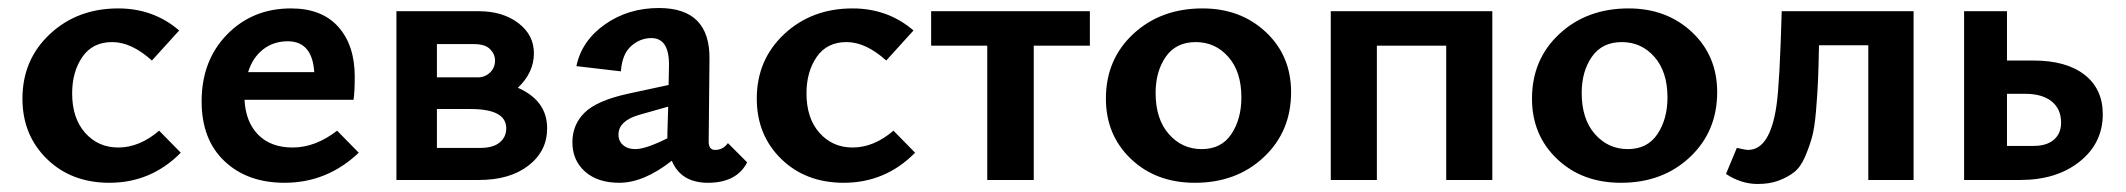

<svg xmlns="http://www.w3.org/2000/svg" viewBox="-20 -449 5305 479"><path d="M253 7Q158 7 97 -52.5Q36 -112 36 -203Q36 -300 104.5 -364Q173 -428 275 -428Q363 -428 427 -373L359 -298Q308 -344 260 -344Q211 -344 185.5 -307Q160 -270 160 -216Q160 -154 192.5 -117.5Q225 -81 275 -81Q328 -81 377 -123L431 -68Q357 7 253 7Z M821 -123 875 -68Q796 7 690 7Q597 7 540 -47Q483 -101 483 -196Q483 -298 546.5 -363Q610 -428 706 -428Q783 -428 824 -382Q865 -336 865 -258Q865 -220 862 -200H590Q593 -144 624.5 -112.5Q656 -81 710 -81Q767 -81 821 -123ZM698 -346Q662 -346 636 -325.5Q610 -305 599 -269H764Q759 -346 698 -346Z M1272 -230Q1345 -198 1345 -129Q1345 -72 1298.5 -36Q1252 0 1175 0H969V-421H1175Q1234 -421 1273 -391.5Q1312 -362 1312 -316Q1312 -268 1272 -230ZM1162 -339H1070V-256H1172Q1190 -256 1202.5 -268Q1215 -280 1215 -298Q1215 -314 1202.5 -326.5Q1190 -339 1162 -339ZM1179 -80Q1210 -80 1226.5 -93.5Q1243 -107 1243 -129Q1243 -177 1154 -177H1070V-80Z M1796 -92 1844 -44Q1818 7 1746 7Q1679 7 1656 -48Q1586 7 1525 7Q1471 7 1439.5 -21Q1408 -49 1408 -94Q1408 -138 1438.5 -168Q1469 -198 1546 -215L1648 -237L1649 -285Q1650 -354 1605 -354Q1577 -354 1554.5 -334Q1532 -314 1529 -271L1418 -284Q1431 -347 1489 -388Q1547 -429 1624 -429Q1752 -429 1750 -301L1748 -96Q1748 -75 1764 -75Q1784 -75 1796 -92ZM1565 -77Q1591 -77 1645 -104V-117L1647 -183L1573 -162Q1523 -147 1523 -113Q1523 -97 1534.5 -87Q1546 -77 1565 -77Z M2085 7Q1990 7 1929 -52.5Q1868 -112 1868 -203Q1868 -300 1936.5 -364Q2005 -428 2107 -428Q2195 -428 2259 -373L2191 -298Q2140 -344 2092 -344Q2043 -344 2017.5 -307Q1992 -270 1992 -216Q1992 -154 2024.5 -117.5Q2057 -81 2107 -81Q2160 -81 2209 -123L2263 -68Q2189 7 2085 7Z M2699 -421V-335H2559V0H2443V-335H2303V-421Z M2961 7Q2864 7 2801.5 -52.5Q2739 -112 2739 -203Q2739 -301 2807.5 -364.5Q2876 -428 2980 -428Q3075 -428 3138 -369Q3201 -310 3201 -219Q3201 -121 3133 -57Q3065 7 2961 7ZM3077 -206Q3077 -270 3044.5 -307Q3012 -344 2963 -344Q2914 -344 2888.5 -307.5Q2863 -271 2863 -217Q2863 -152 2896 -114.5Q2929 -77 2978 -77Q3027 -77 3052 -114.5Q3077 -152 3077 -206Z M3703 -421V0H3588V-335H3415V0H3300V-421Z M4024 7Q3927 7 3864.5 -52.5Q3802 -112 3802 -203Q3802 -301 3870.5 -364.5Q3939 -428 4043 -428Q4138 -428 4201 -369Q4264 -310 4264 -219Q4264 -121 4196 -57Q4128 7 4024 7ZM4140 -206Q4140 -270 4107.5 -307Q4075 -344 4026 -344Q3977 -344 3951.5 -307.5Q3926 -271 3926 -217Q3926 -152 3959 -114.5Q3992 -77 4041 -77Q4090 -77 4115 -114.5Q4140 -152 4140 -206Z M4754 -421V0H4641V-336H4518Q4517 -280 4515.5 -246.5Q4514 -213 4510.5 -171.5Q4507 -130 4500.5 -106.5Q4494 -83 4483 -57.5Q4472 -32 4456 -19.5Q4440 -7 4417.5 1.5Q4395 10 4365 10Q4324 10 4286 -15L4313 -80Q4335 -75 4341 -75Q4396 -75 4412 -186Q4420 -241 4425 -421Z M5053 -298Q5135 -298 5180.5 -262.5Q5226 -227 5226 -164Q5226 -92 5168.5 -46Q5111 0 5020 0H4880V-421H4987V-298ZM5054 -85Q5086 -85 5104 -100.5Q5122 -116 5122 -143Q5122 -177 5098.5 -196Q5075 -215 5032 -215H4987V-85Z"/></svg>

Font: EauTest
Style: Bold
Weight: 700
Designer: Christian Thalmann (Catharsis Fonts)
Version: Version 0.001;PS 000.001;hotconv 1.0.88;makeotf.lib2.5.64775